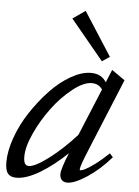

<svg xmlns="http://www.w3.org/2000/svg" viewBox="-53 -770 597 824"><g transform="rotate(5 245.5 -357.5)"><path d="M370.6 -518.6 228.5 -690.4 282.7 -728 403.3 -540.5ZM48.3 11.2Q22.5 11.2 11.2 -3.2Q0 -17.6 0 -51.8Q0 -100.1 20.8 -158.2Q41.5 -216.3 76.7 -269.5Q111.8 -322.8 153.8 -367.2Q195.8 -411.6 242.4 -438.2Q289.1 -464.8 328.6 -464.8Q374 -464.8 395 -430.2L418 -485.4L474.6 -445.8L346.2 -133.8Q316.4 -62 316.4 -48.3Q316.4 -44.4 319.3 -44.4Q325.7 -44.4 339.1 -50.8Q352.5 -57.1 379.9 -77.1Q407.2 -97.2 439.5 -127.9L453.6 -112.3Q405.8 -57.1 352.5 -22Q299.3 13.2 268.1 13.2Q252.4 13.2 243.9 4.2Q235.4 -4.9 235.4 -21Q235.4 -42.5 264.2 -113.3Q207.5 -58.6 149.7 -23.7Q91.8 11.2 48.3 11.2ZM74.7 -82.5Q74.7 -62 80.1 -52.7Q85.4 -43.5 97.2 -43.5Q124 -43.5 182.1 -87.4Q240.2 -131.3 297.9 -195.3L381.8 -397.9Q365.7 -421.4 335.9 -421.4Q300.8 -421.4 254.2 -384.5Q207.5 -347.7 168.5 -295.4Q129.4 -243.2 102.1 -183.8Q74.7 -124.5 74.7 -82.5Z"/></g></svg>

Font: Elstob 6pt
Style: Italic
Weight: 400
Italic angle: -20°
Designer: Peter S. Baker
Version: Version 1.015